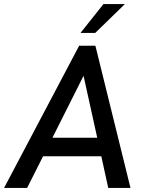

<svg xmlns="http://www.w3.org/2000/svg" viewBox="-41 -921 710 941"><path d="M347 -697H426.5L598.5 0H489.5L455.5 -155H170L92 0H-21ZM435.5 -246 368.5 -549.5 216 -246ZM466 -901H571L425.5 -759.5H353.5Z"/></svg>

Font: HK Grotesk Medium
Style: Italic
Weight: 500
Italic angle: -8°
Designer: Alfredo Marco Pradil
Foundry: Hanken Design Co.
Version: Version 3.004